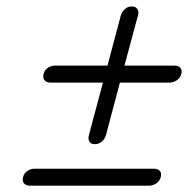

<svg xmlns="http://www.w3.org/2000/svg" viewBox="-20 -649 606 594"><path d="M273 -203Q261 -203 256.5 -211.2Q252 -219.5 255 -231L298.5 -393.5H136.5Q124.5 -393.5 118 -400.5Q111.5 -407.5 115 -420.5Q118 -432.5 128.2 -439.2Q138.5 -446 150 -446H312.5L354 -602Q357.5 -613 366.5 -621Q375.5 -629 387 -629Q400 -629 405 -621Q410 -613 407 -602L365 -446H521Q532 -446 538 -439.2Q544 -432.5 541 -420.5Q537.5 -407.5 526.8 -400.5Q516 -393.5 504.5 -393.5H351L307.5 -230Q304.5 -219 295 -211Q285.5 -203 273 -203ZM51.5 -101.5Q54.5 -113.5 64.8 -120.2Q75 -127 86.5 -127H457.5Q468.5 -127 474.5 -120.2Q480.5 -113.5 477.5 -101.5Q474 -88.5 463.2 -81.5Q452.5 -74.5 441 -74.5H73Q61 -74.5 54.5 -81.5Q48 -88.5 51.5 -101.5Z"/></svg>

Font: Fraunces 9pt S100 Light
Style: Italic
Weight: 300
Italic angle: -16°
Version: Version 1.000; ttfautohint (v1.8.3)